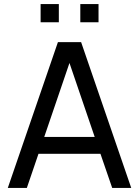

<svg xmlns="http://www.w3.org/2000/svg" viewBox="-20 -928 686 948"><path d="M376.5 -908H466.5V-818H376.5ZM180.5 -908H270.5V-818H180.5ZM628 0H534L476 -168.5H170L112.5 0H18.5L266 -720H380.5ZM447.5 -252 323 -617 198.5 -252Z"/></svg>

Font: Vela Sans Med
Style: Regular
Weight: 500
Designer: Principal design: Mikhail Sharanda - project Manrope.
Design modification: Ravid Balaliev
Foundry: Mikhail Sharanda
Version: Version 1.001